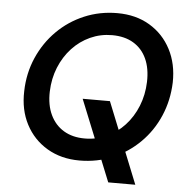

<svg xmlns="http://www.w3.org/2000/svg" viewBox="-56 -767 906 926"><g transform="rotate(5 397.0 -303.5)"><path d="M502 105 344 -286H476L633 105ZM354 12Q265 12 197.5 -28Q130 -68 93.5 -138Q57 -208 60 -298Q62 -385 95 -460.5Q128 -536 184.5 -592.5Q241 -649 315.5 -680.5Q390 -712 475 -712Q565 -712 632 -672Q699 -632 735.5 -562Q772 -492 770 -402Q767 -315 734.5 -239.5Q702 -164 645 -107.5Q588 -51 514 -19.5Q440 12 354 12ZM370 -96Q427 -96 476 -118.5Q525 -141 562.5 -181.5Q600 -222 622 -276.5Q644 -331 646 -394Q648 -459 626.5 -506Q605 -553 562.5 -578.5Q520 -604 459 -604Q403 -604 353.5 -581.5Q304 -559 266.5 -518.5Q229 -478 207 -424Q185 -370 183 -307Q181 -242 203.5 -194.5Q226 -147 268.5 -121.5Q311 -96 370 -96Z"/></g></svg>

Font: DM Sans 18pt SemiBold
Style: Italic
Weight: 600
Italic angle: -10°
Designer: Colophon Foundry, Jonny Pinhorn
Foundry: Colophon Foundry
Version: Version 4.004;gftools[0.9.30]